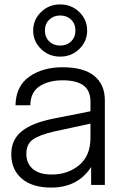

<svg xmlns="http://www.w3.org/2000/svg" viewBox="-20 -836 541 868"><path d="M392 -81Q332 12 211 12Q126 12 78.5 -28.5Q31 -69 31 -139Q31 -204 77.5 -242Q124 -280 218 -299L389 -333V-376Q389 -427 357 -450Q325 -473 263 -473Q201 -473 159.5 -446.5Q118 -420 117 -360H50Q52 -447 112.5 -489.5Q173 -532 263 -532Q358 -532 406 -493Q454 -454 454 -383V0H392ZM214 -47Q287 -47 338 -89.5Q389 -132 389 -213V-277L227 -242Q160 -227 129.5 -206Q99 -185 99 -140Q99 -98 128 -72.5Q157 -47 214 -47ZM130 -698Q130 -747 165.5 -781.5Q201 -816 252 -816Q303 -816 338.5 -781.5Q374 -747 374 -698Q374 -649 338.5 -614.5Q303 -580 252 -580Q201 -580 165.5 -614.5Q130 -649 130 -698ZM252 -630Q282 -630 301.5 -649Q321 -668 321 -698Q321 -728 301.5 -747Q282 -766 252 -766Q222 -766 202.5 -747Q183 -728 183 -698Q183 -668 202.5 -649Q222 -630 252 -630Z"/></svg>

Font: Aspekta 300
Style: Regular
Weight: 300
Designer: Ivo Dolenc
Version: Version 2.000